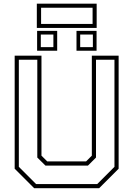

<svg xmlns="http://www.w3.org/2000/svg" viewBox="-20 -994 704 1014"><path d="M160.5 0 57.5 -103V-700H199V-172L229.5 -141.5H434.5L465 -172V-700H606.5V-103L503.5 0ZM170.5 -22H493.5L584.5 -113V-678.5H487V-162L444.5 -119.5H220L177 -162V-678.5H79.5V-113ZM384 -726V-831H490V-726ZM176 -726V-831H282V-726ZM195.5 -745H262V-811.5H195.5ZM403.5 -745H470.5V-811.5H403.5ZM174.5 -846.5V-974.5H490.5V-846.5ZM197 -867.5H469V-953H197Z"/></svg>

Font: Tourney Thin ExtraLight
Style: Regular
Weight: 250
Version: Version 1.015